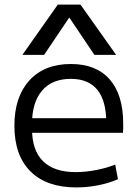

<svg xmlns="http://www.w3.org/2000/svg" viewBox="-20 -810 600 840"><path d="M314 10Q184 10 113.5 -60Q43 -130 43 -260Q43 -386 108.5 -458Q174 -530 290 -530Q401 -530 460 -462.5Q519 -395 519 -269Q519 -259 519 -248Q519 -237 518 -229H86V-293H460L445 -272Q445 -369 406 -417Q367 -465 290 -465Q208 -465 164 -413.5Q120 -362 120 -267V-247Q120 -152 168.5 -104.5Q217 -57 311 -57Q354 -57 400.5 -66Q447 -75 484 -90L496 -26Q458 -9 410 0.5Q362 10 314 10ZM78 -570 233 -790H332L488 -570H393L284 -732H282L173 -570Z"/></svg>

Font: M PLUS 1
Style: Regular
Weight: 400
Designer: Coji Morishita
Foundry: UNDERFOREST DESIGN
Version: Version 1.001